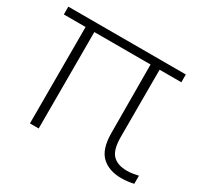

<svg xmlns="http://www.w3.org/2000/svg" viewBox="-120 -697 906 864"><g transform="rotate(30 333.0 -265.0)"><path d="M598 9Q533 9 495.8 -26.2Q458.5 -61.5 458 -143.5L456.5 -519H503.5V-151.5Q503.5 -84.5 528.5 -58.5Q553.5 -32.5 604 -32.5Q617.5 -32.5 632 -34.8Q646.5 -37 661.5 -40.5V1.5Q647.5 5 630.5 7Q613.5 9 598 9ZM119 1V-519H164.5V1ZM6 -500V-540.5H616.5V-500Z"/></g></svg>

Font: Encode Sans SemiExpanded ExtraLight
Style: Regular
Weight: 250
Width: 6
Designer: Multiple Designers
Foundry: Impallari Type
Version: Version 3.002